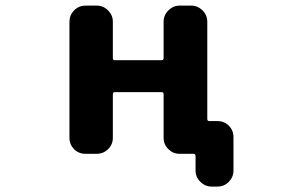

<svg xmlns="http://www.w3.org/2000/svg" viewBox="-20 -568 1040 687"><path d="M737.3 99.6Q713.9 99.6 696.8 82.5Q679.7 65.4 679.7 42V-9.8Q679.7 -17.6 672.9 -17.6H623Q599.6 -17.6 582.5 -34.2Q565.4 -50.8 565.4 -75.2V-230.5Q565.4 -238.3 558.6 -238.3H390.6Q383.8 -238.3 383.8 -230.5V-75.2Q383.8 -50.8 366.7 -34.2Q349.6 -17.6 326.2 -17.6H286.1Q261.7 -17.6 245.1 -34.2Q228.5 -50.8 228.5 -75.2V-490.2Q228.5 -513.7 245.1 -530.8Q261.7 -547.9 286.1 -547.9H326.2Q349.6 -547.9 366.7 -530.8Q383.8 -513.7 383.8 -490.2V-360.4Q383.8 -352.5 390.6 -352.5H558.6Q565.4 -352.5 565.4 -360.4V-490.2Q565.4 -513.7 582.5 -530.8Q599.6 -547.9 623 -547.9H664.1Q687.5 -547.9 704.6 -530.8Q721.7 -513.7 721.7 -490.2V-142.6Q721.7 -134.8 728.5 -134.8H757.8Q782.2 -134.8 798.8 -118.2Q815.4 -101.6 815.4 -77.1V42Q815.4 65.4 798.8 82.5Q782.2 99.6 757.8 99.6Z"/></svg>

Font: Rounded Mgen+ 2m bold
Style: Bold
Weight: 700
Designer: [Source Han Sans]
Ryoko NISHIZUKA  (kana & ideographs); Paul D. Hunt (Latin, Greek & Cyrillic); Wenlong ZHANG  (bopomofo
Version: Version 1.059.20150602